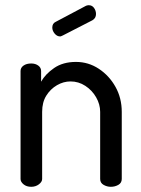

<svg xmlns="http://www.w3.org/2000/svg" viewBox="-20 -718 542 738"><path d="M100 0Q82 0 70.5 -9.5Q59 -19 59 -30V-445Q59 -458 70.5 -466Q82 -474 100 -474Q116 -474 127 -466Q138 -458 138 -445V-404Q154 -433 188 -456.5Q222 -480 272 -480Q320 -480 360 -453.5Q400 -427 424 -384Q448 -341 448 -288V-30Q448 -15 435 -7.5Q422 0 406 0Q391 0 378 -7.5Q365 -15 365 -30V-288Q365 -317 349.5 -344Q334 -371 308 -388Q282 -405 251 -405Q224 -405 199 -390.5Q174 -376 158 -350.5Q142 -325 142 -288V-30Q142 -19 129.5 -9.5Q117 0 100 0ZM211 -578Q199 -578 190 -589Q181 -600 181 -612Q181 -628 194 -634L311 -696Q317 -698 321 -698Q334 -698 341.5 -687.5Q349 -677 349 -664Q349 -648 335 -640L222 -582Q219 -581 216.5 -579.5Q214 -578 211 -578Z"/></svg>

Font: Dosis Medium
Style: Regular
Weight: 500
Designer: EdgarTolentino, PabloImpallari, IginoMarini
Foundry: EdgarTolentino, PabloImpallari, IginoMarini
Version: Version 3.001; ttfautohint (v1.8.2)